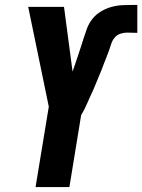

<svg xmlns="http://www.w3.org/2000/svg" viewBox="-20 -763 580 783"><path d="M125 0 179 -328 95 -735H241L276 -471Q287 -503 298 -535.5Q309 -568 319 -600V-601Q326 -623 334 -645Q342 -667 356.5 -685.5Q371 -704 392 -716.5Q413 -729 435.5 -735Q458 -741 480.5 -742Q503 -743 526 -743H540V-629Q530 -629 519.5 -629.5Q509 -630 498 -630Q485 -630 471 -625.5Q457 -621 447.5 -609.5Q438 -598 433.5 -584Q429 -570 424.5 -557Q420 -544 414.5 -530.5Q409 -517 404 -504Q399 -491 394 -477.5Q389 -464 383 -451Q377 -438 372 -424.5Q367 -411 361 -398Q355 -385 349 -372Q343 -359 337.5 -346Q332 -333 325.5 -320Q319 -307 311 -294L263 0Z"/></svg>

Font: Iosevka Heavy Oblique
Style: Regular
Weight: 900
Italic angle: -9°
Monospace: yes
Designer: Belleve Invis
Foundry: Belleve Invis
Version: Version 32.5.0; ttfautohint (v1.8.4)